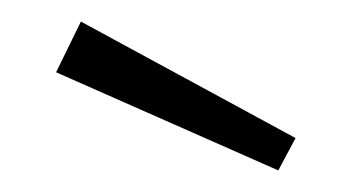

<svg xmlns="http://www.w3.org/2000/svg" viewBox="-20 -858 326 178"><path d="M55 -838 32 -791 238 -700 254 -730Z"/></svg>

Font: Glow Sans SC Normal Light
Style: Regular
Weight: 300
Designer: Ryoko NISHIZUKA (kana, bopomofo & ideographs); Paul D. Hunt (Latin, Greek & Cyrillic); Sandoll Communications, Soo-young
Version: Version 0.93